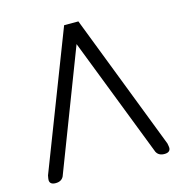

<svg xmlns="http://www.w3.org/2000/svg" viewBox="-97 -709 768 813"><g transform="rotate(-15 287.0 -302.5)"><path d="M22.5 -3.9Q22.5 -9.8 25.4 -24.4L255.9 -621.1H318.4L548.8 -24.4Q551.8 -9.8 551.8 -3.9Q550.8 15.6 525.4 15.6Q500 15.6 490.2 -3.9L286.1 -530.3L84 -3.9Q74.2 15.6 48.8 15.6Q23.4 15.6 22.5 -3.9Z"/></g></svg>

Font: Jura
Style: Medium
Weight: 500
Version: Version 2.6.1